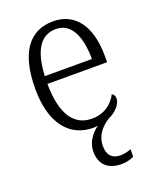

<svg xmlns="http://www.w3.org/2000/svg" viewBox="-142 -628 760 934"><g transform="rotate(-20 237.5 -160.5)"><path d="M326 223C346 223 371 218 389 208V170C367 178 351 181 333 181C296 181 268 161 268 110C268 54 303 16 343 -8C378 -23 410 -57 410 -86C410 -100 403 -109 395 -113C374 -71 331 -34 265 -34C173 -34 119 -108 118 -267H427V-299C427 -456 360 -544 247 -544C124 -544 54 -451 54 -263C54 -89 130 10 256 10C264 10 272 9 279 8C246 31 215 71 215 118C215 189 257 223 326 223ZM363 -307H119C125 -431 164 -504 247 -504C327 -504 362 -425 363 -307Z"/></g></svg>

Font: Noto Serif Thai SemiCondensed Light
Style: Regular
Weight: 300
Width: 4
Designer: Monotype Design Team
Foundry: Monotype Imaging Inc.
Version: Version 2.002